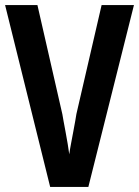

<svg xmlns="http://www.w3.org/2000/svg" viewBox="-20 -734 546 754"><path d="M506 -714 327 0H177L0 -714H127L225 -285Q226 -278 229.5 -259Q233 -240 237.5 -216Q242 -192 246 -168Q250 -144 252 -128Q254 -144 258.5 -167.5Q263 -191 267.5 -215.5Q272 -240 275.5 -259Q279 -278 280 -286L379 -714Z"/></svg>

Font: Noto Sans Telugu ExtraCondensed
Style: Bold
Weight: 700
Width: 2
Designer: Jelle Bosma - Monotype Design Team
Foundry: Monotype Imaging Inc.
Version: Version 2.005; ttfautohint (v1.8.4.7-5d5b)